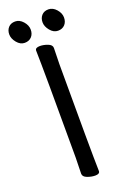

<svg xmlns="http://www.w3.org/2000/svg" viewBox="-169 -925 641 992"><g transform="rotate(-20 152.0 -429.0)"><path d="M173 16Q152 16 129.5 7.5Q107 -1 107 -18L109 -107Q109 -589 106 -695Q106 -711 132 -711Q152 -711 174.5 -702.5Q197 -694 197 -677L195 -588Q195 -106 198 0Q198 16 173 16ZM103 -768Q89 -753 65 -753Q41 -753 22.5 -775.5Q4 -798 4 -821Q4 -844 17.5 -859Q31 -874 55 -874Q79 -874 98 -852.5Q117 -831 117 -807Q117 -783 103 -768ZM286 -768Q272 -753 248 -753Q224 -753 205.5 -775.5Q187 -798 187 -821Q187 -844 200.5 -859Q214 -874 238 -874Q262 -874 281 -852.5Q300 -831 300 -807Q300 -783 286 -768Z"/></g></svg>

Font: LXGW WenKai Medium
Style: Regular
Weight: 500
Designer: LXGW / Fontworks Inc.
Foundry: LXGW / Fontworks Inc.
Version: Version 1.501; October 10, 2024